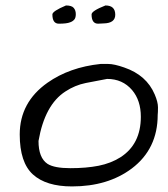

<svg xmlns="http://www.w3.org/2000/svg" viewBox="-20 -668 602 689"><path d="M50.8 -185.5Q50.8 -300.8 150.4 -371.1Q229.5 -426.8 340.8 -438.5Q346.7 -438.5 368.2 -438.5Q389.6 -438.5 425.8 -425.8Q505.9 -398.4 535.2 -329.1Q546.9 -301.8 546.9 -282.7Q546.9 -263.7 545.9 -255.9Q545.9 -133.8 453.1 -63.5Q367.2 1 238.3 1Q145.5 1 98.1 -42Q50.8 -85 50.8 -185.5ZM118.2 -162.1Q118.2 -101.6 150.4 -80.1Q174.8 -64.5 232.4 -64.5Q290 -64.5 334 -73.2Q377.9 -82 412.1 -103.5Q485.4 -150.4 485.4 -249Q485.4 -307.6 454.1 -344.7Q419.9 -384.8 364.3 -384.8Q326.2 -377.9 287.6 -370.1Q249 -362.3 214.8 -339.8Q140.6 -292 118.2 -162.1ZM191.4 -583Q168 -583 168 -616.2Q168 -627.9 216.8 -648.4Q237.3 -648.4 244.6 -639.6Q252 -630.9 252 -617.2Q252 -603.5 246.1 -597.2Q240.2 -590.8 231.4 -587.9Q219.7 -583 191.4 -583ZM332 -583Q308.6 -583 308.6 -616.2Q308.6 -628.9 358.4 -648.4Q393.6 -648.4 393.6 -615.2Q393.6 -585 352.5 -584Q341.8 -583 332 -583Z"/></svg>

Font: Architects Daughter
Style: Regular
Weight: 400
Designer: Kimberly Geswein
Foundry: Kimberly Geswein
Version: Version 1.003 2010